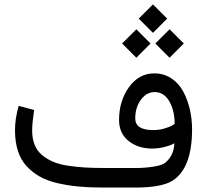

<svg xmlns="http://www.w3.org/2000/svg" viewBox="-20 -843 931 863"><path d="M667.5 -823.2 731.4 -759.3 667.5 -695.3 603.5 -759.3ZM742.2 -711.4 806.2 -647.5 742.2 -583.5 678.2 -647.5ZM592.8 -711.4 656.7 -647.5 592.8 -583.5 528.8 -647.5ZM442.9 0Q381.8 0 332.8 -4.6Q283.7 -9.3 237.5 -20Q191.4 -30.8 157.7 -50Q124 -69.3 98.6 -97.2Q73.2 -125 60.3 -165.3Q47.4 -205.6 47.4 -257.3Q47.4 -310.1 64 -367.2L133.3 -348.6Q124.5 -288.6 124.5 -256.3Q124.5 -219.7 135.7 -191.9Q147 -164.1 169.4 -145.8Q191.9 -127.4 219.2 -115.7Q246.6 -104 286.1 -98.1Q325.7 -92.3 362.8 -90.1Q399.9 -87.9 449.7 -87.9H590.8Q631.8 -87.9 669.9 -94Q708 -100.1 721.2 -110.4Q761.7 -142.1 763.7 -199.2Q759.3 -196.8 751.2 -192.6Q743.2 -188.5 717.3 -181.9Q691.4 -175.3 664.1 -175.3Q600.6 -175.3 557.9 -209.5Q515.1 -243.7 515.1 -303.7Q515.1 -389.6 559.8 -451.4Q604.5 -513.2 673.8 -513.2Q716.3 -513.2 749.8 -491.2Q783.2 -469.2 803 -432.6Q822.8 -396 833 -352.5Q843.3 -309.1 843.3 -262.2Q843.3 -86.9 755.9 -31.2Q707 0 587.9 0ZM587.9 -310.5Q587.9 -258.3 669.4 -258.3Q695.3 -258.3 719.2 -265.4Q743.2 -272.5 753.9 -279.3L765.1 -286.1Q765.1 -345.2 741.2 -387.2Q717.3 -429.2 674.8 -429.2Q639.2 -429.2 613.5 -395Q587.9 -360.8 587.9 -310.5Z"/></svg>

Font: Samim FD
Style: FD
Weight: 400
Foundry: DejaVu fonts team - Redesigned by Saber Rastikerdar
Version: Version 4.00 December 17, 2020